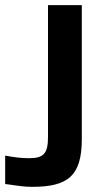

<svg xmlns="http://www.w3.org/2000/svg" viewBox="-133 -520 388 744"><path d="M-20 93C-51 93 -74 90 -113 83V193C-62 200 -40 204 -9 204C129 204 184 163 184 19V-500H53V12C53 76 35 93 -20 93Z"/></svg>

Font: LT Wave Alt Bold
Style: Regular
Weight: 700
Designer: Daniel Lyons
Version: Version 2.5 (Glyphs App)